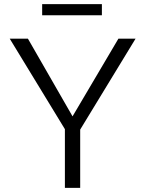

<svg xmlns="http://www.w3.org/2000/svg" viewBox="-20 -909 703 929"><path d="M294 0H368V-282L636 -722H553L331 -346L115 -722H27L294 -284ZM473 -835V-889H184V-835Z"/></svg>

Font: Perun Light
Style: Regular
Weight: 300
Foundry: Copyright (c) Stefan Peev, Context Ltd, 2016
Version: Version 1.089